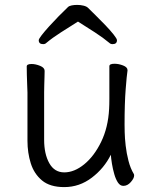

<svg xmlns="http://www.w3.org/2000/svg" viewBox="-20 -745 630 783"><path d="M298 -657Q263 -635 228.5 -613Q194 -591 169 -570Q164 -565 156 -565Q138 -565 138 -581Q138 -586 149.5 -601Q161 -616 179.5 -636.5Q198 -657 218.5 -678Q239 -699 257 -716Q262 -721 272.5 -723Q283 -725 295 -725Q308 -725 320.5 -722Q333 -719 339 -713Q351 -701 370.5 -682Q390 -663 410 -642Q430 -621 443.5 -604Q457 -587 457 -581Q457 -565 439 -565Q431 -565 426 -570Q401 -591 367 -613Q333 -635 298 -657ZM500 -457Q497 -439 492.5 -381Q488 -323 488 -237Q488 -229 488.5 -205.5Q489 -182 492.5 -151Q496 -120 504 -89Q512 -58 526 -35Q527 -33 527 -29Q527 -18 513.5 -2.5Q500 13 483 13Q470 13 461 -0.5Q452 -14 446 -35Q440 -56 436.5 -77.5Q433 -99 432 -114Q405 -59 354.5 -20.5Q304 18 242 18Q184 18 151.5 -9Q119 -36 105.5 -79Q92 -122 92 -171V-368Q92 -374 91 -395Q90 -416 89.5 -439.5Q89 -463 89 -474Q89 -484 109 -484Q125 -484 143.5 -476.5Q162 -469 162 -456Q162 -448 161.5 -431.5Q161 -415 160.5 -397.5Q160 -380 160 -368V-175Q160 -117 181 -79.5Q202 -42 242 -42Q283 -42 323.5 -75Q364 -108 392.5 -166.5Q421 -225 425 -301Q426 -317 426 -342.5Q426 -368 426 -395V-475Q426 -485 447 -485Q464 -485 482 -478Q500 -471 500 -459Z"/></svg>

Font: Moon Stars Kai T
Style: Regular
Weight: 400
Designer: GuiWonder
Version: Version 1.101